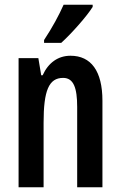

<svg xmlns="http://www.w3.org/2000/svg" viewBox="-20 -786 506 806"><path d="M369 -766H247C227 -721 200 -671 165 -618V-606H237C280 -645 344 -717 369 -757ZM276 -552C224 -552 183 -523 159 -470H153L141 -542H58V0H163V-271C163 -406 185 -459 245 -459C289 -459 304 -417 304 -337V0H410V-363C410 -488 362 -552 276 -552Z"/></svg>

Font: Noto Sans Display Condensed Medium
Style: Regular
Weight: 500
Width: 3
Designer: Monotype Design Team
Foundry: Monotype Imaging Inc.
Version: Version 1.900